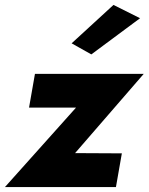

<svg xmlns="http://www.w3.org/2000/svg" viewBox="-36 -760 604 780"><path d="M533 -686 425 -740 255 -584 335 -539ZM273 -323 -16 0H435L459 -137L269 -138L548 -460H106L82 -323Z"/></svg>

Font: Jost
Style: Bold Italic
Weight: 700
Italic angle: -5°
Version: Version 3.710